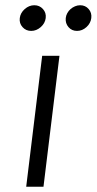

<svg xmlns="http://www.w3.org/2000/svg" viewBox="-20 -713 369 733"><path d="M99 -595Q79 -595 66 -609.5Q53 -624 55.5 -644Q58 -664 74.5 -678.5Q91 -693 111 -693Q131 -693 144 -678.5Q157 -664 154.5 -644Q152 -624 135.5 -609.5Q119 -595 99 -595ZM274 -595Q254 -595 241.5 -609.5Q229 -624 231 -644Q232 -654 237 -663Q242 -672 249.5 -678.5Q257 -685 266.5 -689Q276 -693 286 -693Q306 -693 318.5 -678.5Q331 -664 328.5 -644Q326 -624 310 -609.5Q294 -595 274 -595ZM80 0 141 -500H207L146 0Z"/></svg>

Font: Orkney Light
Style: LightItalic
Weight: 300
Designer: Samuel Oakes and Alfredo Marco Pradil
Foundry: Alfredo Marco Pradil
Version: 1.0; ttfautohint (v1.5)